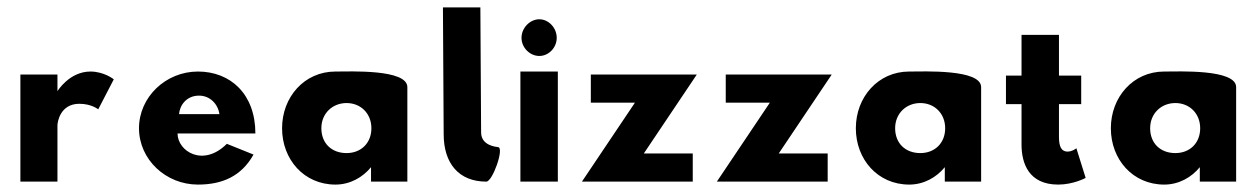

<svg xmlns="http://www.w3.org/2000/svg" viewBox="-20 -490 3392 518"><path d="M135 -289H35V0H135V-152C135 -160 142 -210 194 -210C227 -210 245 -195 245 -195L287 -276C287 -276 261 -297 224 -297C167 -297 135 -244 135 -244Z M463 -182C465 -206 483 -232 517 -232C546 -232 568 -210 572 -182ZM592 -102C528 -38 459 -82 459 -130H669C669 -236 602 -297 514 -297C427 -297 355 -228 355 -144C355 -60 427 8 514 8C579 8 631 -14 664 -73Z M847 -144C847 -184 877 -212 915 -212C953 -212 982 -184 982 -144C982 -104 954 -77 915 -77C874 -77 847 -104 847 -144ZM1079 -255C1079 -304 924 -297 885 -297C801 -297 741 -228 741 -144C741 -60 800 8 885 8C925 8 959 -12 981 -39V0H1079Z M1292 0C1309 0 1341 -91 1324 -93C1318 -94 1278 -97 1278 -133L1276 -470H1175L1177 -128C1177 -49 1218 0 1292 0Z M1387 -388C1387 -361 1410 -339 1435 -339C1460 -339 1482 -361 1482 -388C1482 -415 1460 -438 1435 -438C1410 -438 1387 -415 1387 -388ZM1384 0H1485V-297H1384Z M1860 -289H1574V-213H1693L1550 0H1849V-76H1717Z M2224 -289H1938V-213H2057L1914 0H2213V-76H2081Z M2395 -144C2395 -184 2425 -212 2463 -212C2501 -212 2530 -184 2530 -144C2530 -104 2502 -77 2463 -77C2422 -77 2395 -104 2395 -144ZM2627 -255C2627 -304 2472 -297 2433 -297C2349 -297 2289 -228 2289 -144C2289 -60 2348 8 2433 8C2473 8 2507 -12 2529 -39V0H2627Z M2736 -286H2694V-209H2736V-100C2736 -50 2755 8 2835 8C2876 8 2909 -10 2909 -10L2884 -90C2884 -90 2873 -81 2860 -81C2844 -81 2837 -94 2837 -120V-209H2897V-286H2837V-396H2736Z M3083 -144C3083 -184 3113 -212 3151 -212C3189 -212 3218 -184 3218 -144C3218 -104 3190 -77 3151 -77C3110 -77 3083 -104 3083 -144ZM3315 -255C3315 -304 3160 -297 3121 -297C3037 -297 2977 -228 2977 -144C2977 -60 3036 8 3121 8C3161 8 3195 -12 3217 -39V0H3315Z"/></svg>

Font: Hussar Tani
Style: Bold
Weight: 700
Foundry: Cannot Into Space Fonts
Version: Version 0.92